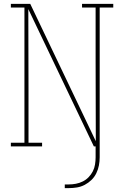

<svg xmlns="http://www.w3.org/2000/svg" viewBox="-20 -755 640 990"><path d="M334 215H314V196H334Q353 196 371.5 192.5Q390 189 407 180.5Q424 172 437 158.5Q450 145 458.5 128.5Q467 112 470 93Q473 74 473 56V0H464L126 -708Q126 -604 126.5 -500.5Q127 -397 127 -294V-19H197V0H36V-19H106V-716H36V-735H136L474 -27Q474 -131 473.5 -234.5Q473 -338 473 -441V-716H403V-735H564V-716H494V56Q494 77 490 98Q486 119 476.5 138.5Q467 158 451.5 173Q436 188 417 198Q398 208 377 211.5Q356 215 334 215Z"/></svg>

Font: Iosevka HT Thin Extended
Style: Regular
Weight: 100
Width: 7
Monospace: yes
Designer: Belleve Invis
Foundry: Belleve Invis
Version: Version 32.3.0; ttfautohint (v1.8.4)